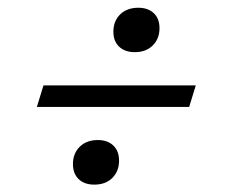

<svg xmlns="http://www.w3.org/2000/svg" viewBox="-20 -502 615 508"><path d="M95 -276H498L480.5 -219H77.5ZM346 -481.5Q371.5 -481.5 386.8 -467.2Q402 -453 402 -427.5Q402 -399.5 384.2 -381.8Q366.5 -364 336.5 -364Q310.5 -364 295.2 -378.5Q280 -393 280 -418Q280 -446.5 298 -464Q316 -481.5 346 -481.5ZM239 -131.5Q264.5 -131.5 279.8 -117Q295 -102.5 295 -77Q295 -49 277.2 -31.2Q259.5 -13.5 229.5 -13.5Q203.5 -13.5 188.2 -28Q173 -42.5 173 -68Q173 -96 191 -113.8Q209 -131.5 239 -131.5Z"/></svg>

Font: Newsreader 9pt
Style: Italic
Weight: 400
Italic angle: -17°
Designer: Hugues Gentile
Foundry: Production Type
Version: Version 1.003